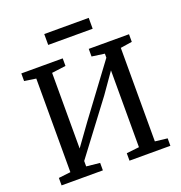

<svg xmlns="http://www.w3.org/2000/svg" viewBox="-159 -1062 1133 1199"><g transform="rotate(-20 407.0 -462.5)"><path d="M45.6 0V-49.5L125.4 -58.8V-680.8L48.4 -692.4V-743H323.5V-692.7L230.4 -680.5V-177.9L332.1 -318.7L581.1 -653.8V-680.5L496.6 -692.4V-743H764.1V-692.4L686.9 -680.5V-59L768.6 -49.5V0H496.9V-49.5L581.1 -59V-569.5L487.5 -436.1L230.4 -94.9V-59L320 -49.5V0ZM562.6 -925.1V-852.8H267.1V-925.1Z"/></g></svg>

Font: Merriweather 7pt Light
Style: Regular
Weight: 300
Designer: Eben Sorkin
Foundry: Eben Sorkin
Version: Version 2.200;gftools[0.9.31]